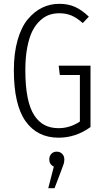

<svg xmlns="http://www.w3.org/2000/svg" viewBox="-20 -716 553 1014"><path d="M293 -695.8Q340.3 -695.8 376.5 -679.4Q412.6 -663.1 449.2 -627.9L417 -594.2Q385.7 -622.1 357.4 -634Q329.1 -646 293 -646Q264.6 -646 240 -637.5Q215.3 -628.9 191.7 -607.2Q168 -585.4 151.1 -552.2Q134.3 -519 124 -466.1Q113.8 -413.1 113.8 -345.2Q113.8 -261.7 125.7 -201.9Q137.7 -142.1 161.1 -106.7Q184.6 -71.3 216.1 -55.2Q247.6 -39.1 289.1 -39.1Q349.6 -39.1 401.9 -74.2V-319.8H295.9L290 -369.1H458V-44.9Q379.9 11.2 290 11.2Q176.8 11.2 115 -75.9Q53.2 -163.1 53.2 -345.2Q53.2 -435.5 73 -504.6Q92.8 -573.7 127 -614.5Q161.1 -655.3 202.9 -675.5Q244.6 -695.8 293 -695.8ZM279.8 85Q297.4 85 308.6 96.7Q319.8 108.4 319.8 126Q319.8 138.2 316.2 150.1Q312.5 162.1 300.8 191.9L268.1 277.8H234.9L264.2 164.1Q240.2 151.9 240.2 126Q240.2 108.4 251 96.7Q261.7 85 279.8 85Z"/></svg>

Font: Fira Sans Compressed Light
Style: Regular
Weight: 300
Width: 1
Designer: Carrois Corporate & Edenspiekermann AG
Foundry: Carrois Corporate GbR & Edenspiekermann AG
Version: Version 4.203;PS 004.203;hotconv 1.0.88;makeotf.lib2.5.64775